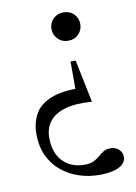

<svg xmlns="http://www.w3.org/2000/svg" viewBox="-80 -484 562 793"><g transform="rotate(-10 201.0 -87.5)"><path d="M272.5 256Q227.5 256 186.5 242.2Q145.5 228.5 113.5 201.8Q81.5 175 63.2 135.8Q45 96.5 45 45.5Q45 -2 65 -38.2Q85 -74.5 133.5 -94.2Q182 -114 267.5 -111L236 -54.5V-226H257.5L294 -47Q226 -52.5 181.8 -39.5Q137.5 -26.5 116 1.5Q94.5 29.5 94.5 70Q94.5 112.5 110.2 142.5Q126 172.5 154 188.2Q182 204 219 204Q243 204 257.8 196.8Q272.5 189.5 283.5 179.8Q294.5 170 306.2 162.8Q318 155.5 336 155.5Q350 155.5 361 161.5Q372 167.5 378.2 177.5Q384.5 187.5 384.5 200Q384.5 217 371.5 229.8Q358.5 242.5 333.5 249.2Q308.5 256 272.5 256ZM242 -312Q216 -312 198.8 -329.5Q181.5 -347 181.5 -371.5Q181.5 -396.5 198.8 -413.8Q216 -431 242 -431Q268.5 -431 285.5 -413.8Q302.5 -396.5 302.5 -371.5Q302.5 -347 285.5 -329.5Q268.5 -312 242 -312Z"/></g></svg>

Font: Newsreader Text
Style: Regular
Weight: 400
Designer: Hugues Gentile
Foundry: Production Type
Version: Version 1.001